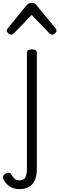

<svg xmlns="http://www.w3.org/2000/svg" viewBox="-90 -858 412 1334"><path d="M46 456Q3 456 -25.5 435.5Q-54 415 -67 385Q-72 373 -67 363.5Q-62 354 -51 348Q-36 341 -26 343Q-16 345 -10 357Q1 376 13 385.5Q25 395 46 395Q77 395 87 372.5Q97 350 97 316V-493Q97 -504 105.5 -509.5Q114 -515 131 -515Q149 -515 157.5 -509.5Q166 -504 166 -493V314Q166 365 151 396Q136 427 109 441.5Q82 456 46 456ZM-13 -617Q-22 -617 -32.5 -626.5Q-43 -636 -43 -645Q-43 -648 -41.5 -651Q-40 -654 -37 -660L95 -822Q101 -828 108.5 -833Q116 -838 130 -838Q144 -838 151.5 -833Q159 -828 164 -822L297 -660Q301 -654 302 -651Q303 -648 303 -645Q303 -636 292.5 -626.5Q282 -617 274 -617Q268 -617 263 -620Q258 -623 253 -627L130 -754L7 -627Q2 -623 -3 -620Q-8 -617 -13 -617Z"/></svg>

Font: Playwrite US Modern Light
Style: Regular
Weight: 300
Designer: Veronika Burian, José Scaglione
Foundry: TypeTogether
Version: Version 1.003